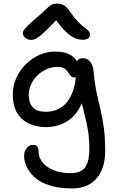

<svg xmlns="http://www.w3.org/2000/svg" viewBox="-20 -788 654 1068"><path d="M381 260Q307 260 255 243Q203 226 172.5 198Q142 170 128 138.5Q114 107 114 80Q114 54 128 36Q142 18 163 18Q180 18 187 26.5Q194 35 194 51Q194 88 217 116Q240 144 280 159.5Q320 175 373 175Q433 175 455 140.5Q477 106 477 42Q477 -13 470 -58Q463 -103 452.5 -143Q442 -183 433 -222Q424 -261 419 -305L457 -295Q448 -239 428 -198.5Q408 -158 378.5 -132Q349 -106 312.5 -93.5Q276 -81 236 -81Q180 -81 138 -102Q96 -123 73.5 -163Q51 -203 51 -262Q51 -310 70 -353Q89 -396 122.5 -429.5Q156 -463 198 -482Q240 -501 286 -501Q337 -501 366.5 -485.5Q396 -470 409 -446Q422 -422 422 -397Q422 -383 414 -370Q406 -357 395 -357Q381 -357 373.5 -366Q366 -375 358.5 -386.5Q351 -398 338 -407Q325 -416 300 -416Q268 -416 239 -403Q210 -390 187.5 -368Q165 -346 152.5 -318Q140 -290 140 -261Q140 -215 163 -190.5Q186 -166 236 -166Q283 -166 321.5 -191.5Q360 -217 382.5 -273Q405 -329 405 -420Q405 -443 412.5 -453.5Q420 -464 441 -464Q461 -464 473.5 -453Q486 -442 493 -425Q500 -408 501 -389Q506 -327 516.5 -277.5Q527 -228 538.5 -180.5Q550 -133 557.5 -77.5Q565 -22 565 52Q565 149 517 204.5Q469 260 381 260ZM153 -566Q140 -566 129.5 -571.5Q119 -577 113 -586Q107 -595 107 -604Q107 -611 112 -619.5Q117 -628 134 -645Q151 -662 189 -694Q219 -720 235.5 -736.5Q252 -753 265 -760.5Q278 -768 298 -768Q321 -768 337.5 -757.5Q354 -747 373 -718Q396 -685 415.5 -665.5Q435 -646 450 -635Q465 -624 473 -615Q481 -606 481 -593Q481 -582 470.5 -574.5Q460 -567 441 -567Q417 -567 395 -576.5Q373 -586 345.5 -612.5Q318 -639 280 -692H308Q266 -647 239.5 -621.5Q213 -596 197 -584Q181 -572 171 -569Q161 -566 153 -566Z"/></svg>

Font: Shantell Sans
Style: Regular
Weight: 400
Designer: Stephen Nixon, Anya Danilova, Shantell Martin
Foundry: Arrow Type
Version: Version 1.008;[ac192a2d6]